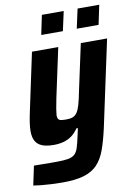

<svg xmlns="http://www.w3.org/2000/svg" viewBox="-106 -756 717 1022"><g transform="rotate(-10 252.5 -245.0)"><path d="M149 204Q120 204 90 202.5Q60 201 34.5 198.5Q9 196 -9 193L13 89Q36 89 57 89.5Q78 90 98 90Q118 90 135 90Q174 90 197 86Q220 82 233 70.5Q246 59 253.5 35.5Q261 12 269 -26Q271 -36 273.5 -46.5Q276 -57 278 -67H270Q254 -43 234 -28.5Q214 -14 189.5 -7.5Q165 -1 137 -1Q96 -1 72 -11.5Q48 -22 37.5 -42.5Q27 -63 27 -94Q27 -115 31 -141.5Q35 -168 42 -200L108 -510H250L193 -244Q186 -210 182.5 -188.5Q179 -167 178 -153Q178 -140 183 -133Q188 -126 198.5 -124.5Q209 -123 226 -123Q248 -123 261.5 -128.5Q275 -134 284.5 -148Q294 -162 301.5 -188Q309 -214 317 -255L372 -510H514L414 -43Q399 24 382 71Q365 118 337 147.5Q309 177 264 190.5Q219 204 149 204ZM364 -589 387 -694H504L482 -589ZM172 -589 194 -694H312L289 -589Z"/></g></svg>

Font: Saira SemiCondensed
Style: Bold Italic
Weight: 700
Width: 4
Italic angle: -12°
Designer: Hector Gatti with collaboration of the Omnibus-Type team
Foundry: Omnibus-Type
Version: Version 1.101